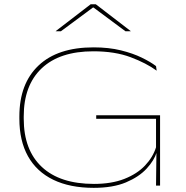

<svg xmlns="http://www.w3.org/2000/svg" viewBox="-20 -872 876 902"><path d="M420.5 10.5Q308.5 10.5 230.2 -27.5Q152 -65.5 111.5 -138Q71 -210.5 71 -314.5V-325Q71 -479 161 -564.2Q251 -649.5 419.5 -649.5Q491 -649.5 547.8 -635.5Q604.5 -621.5 646 -601.2Q687.5 -581 713 -561.5L716 -540Q667.5 -575.5 593.8 -603.2Q520 -631 418.5 -631Q260.5 -631 176 -551.2Q91.5 -471.5 91.5 -325V-314.5Q91.5 -167 176.8 -87.5Q262 -8 421.5 -8Q504 -8 564 -31.5Q624 -55 661.2 -94.2Q698.5 -133.5 713 -180V-325.5L721 -314H432V-330.5H732V-157.5H716.5Q704.5 -118.5 668.8 -79.8Q633 -41 571.8 -15.2Q510.5 10.5 420.5 10.5ZM715 -165.5H732V0H713ZM406 -852H430L594 -726V-725H569.5L419.5 -836.5H416.5L266 -725H242V-726Z"/></svg>

Font: Anek Latin Expanded Thin
Style: Regular
Weight: 250
Width: 7
Designer: Yesha Goshar
Foundry: Ek Type
Version: Version 1.003